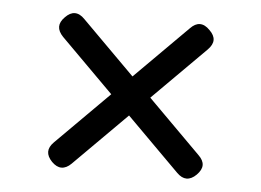

<svg xmlns="http://www.w3.org/2000/svg" viewBox="-38 -592 657 483"><g transform="rotate(5 291.0 -351.0)"><path d="M424.3 -533.2Q436.5 -545.9 448.7 -545.9Q461.4 -545.9 473.6 -533.2Q486.3 -521 486.3 -508.8Q486.3 -496.6 473.6 -483.9L340.3 -350.6L473.6 -217.3Q486.3 -205.1 486.3 -192.9Q486.3 -180.7 473.6 -168Q461.4 -155.8 448.7 -155.8Q436.5 -155.8 424.3 -168L291 -301.3L157.7 -168Q145.5 -155.8 132.8 -155.8Q120.6 -155.8 108.4 -168Q96.2 -180.7 96.2 -192.9Q96.2 -205.1 108.4 -217.3L241.7 -350.6L108.4 -483.9Q96.2 -496.6 96.2 -508.8Q96.2 -521 108.4 -533.2Q120.6 -545.9 132.8 -545.9Q145.5 -545.9 157.7 -533.2L291 -399.9Z"/></g></svg>

Font: inglobal
Style: Regular
Weight: 400
Designer: Andrey Kochetov, Denis Davydov, Evgeny Yurtaev
Foundry: inglobal
Version: Version 1.00 September 25, 2014, initial release